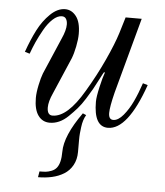

<svg xmlns="http://www.w3.org/2000/svg" viewBox="-51 -501 674 785"><g transform="rotate(5 286.0 -109.0)"><path d="M36 -268Q54 -319 74.5 -359Q95 -399 124.5 -427.5Q154 -456 185 -456Q212 -456 230.5 -432Q249 -408 249 -360Q249 -338 243 -308Q237 -278 229 -258L165 -109Q149 -74 149 -50Q149 -18 171 -18Q232 -18 298 -131Q338 -198 369 -265.5Q400 -333 414 -378L434 -444H500L416 -134Q401 -74 401 -49Q401 -22 420 -22Q440 -22 461 -47Q482 -72 498 -106Q514 -140 528 -182L548 -176Q482 12 401 12Q343 12 343 -90Q343 -110 352.5 -151.5Q362 -193 369 -211L366 -214Q362 -208 349 -182.5Q336 -157 327 -141Q318 -125 302 -99.5Q286 -74 271 -57Q256 -40 238 -22.5Q220 -5 201 3.5Q182 12 162 12Q132 12 114.5 -12.5Q97 -37 97 -84Q97 -106 103.5 -137Q110 -168 117 -186L181 -335Q197 -370 197 -394Q197 -408 191.5 -417Q186 -426 174 -426Q156 -426 137 -408.5Q118 -391 102 -362.5Q86 -334 75.5 -310.5Q65 -287 56 -262ZM134 238 138 214Q154 214 164 213Q174 212 187 207Q200 202 208 192Q224 172 224 126Q224 60 294 -38L308 -32Q302 -22 298 -9.5Q294 3 292 19Q290 35 289 45.5Q288 56 288 73Q288 90 288 93V121Q288 152 275 175.5Q262 199 240 212.5Q218 226 191 232Q164 238 134 238Z"/></g></svg>

Font: Old Standard TT
Style: Italic
Weight: 400
Italic angle: -15.2°
Designer: Alexey Kryukov <alexios@thessalonica.org.ru>
Version: Version 2.2